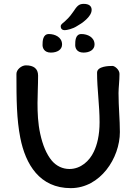

<svg xmlns="http://www.w3.org/2000/svg" viewBox="-20 -971 703 993"><path d="M413 -951C387 -951 378 -939 358 -909C338 -880 327 -872 315 -860C300 -848 294 -843 294 -835C294 -824 300 -815 315 -815C326 -815 357 -822 378 -836C402 -849 454 -884 454 -920C454 -939 441 -951 413 -951ZM233 -795C201 -795 200 -758 200 -738C200 -725 207 -699 243 -699C276 -699 301 -714 301 -741C301 -779 264 -795 233 -795ZM401 -795C369 -795 369 -758 369 -738C369 -725 375 -699 412 -699C444 -699 469 -714 469 -741C469 -779 432 -795 401 -795ZM177 -580C177 -617 153 -633 114 -633C91 -633 65 -611 65 -589C65 -454 66 -355 85 -258C112 -121 185 2 346 2C499 2 600 -154 600 -288C600 -353 593 -418 593 -490C593 -517 598 -552 598 -589C598 -611 573 -630 562 -630C544 -630 482 -629 482 -595C482 -510 495 -427 495 -339C495 -271 482 -221 465 -186C443 -139 398 -97 339 -97C304 -97 272 -112 248 -140C220 -174 201 -220 188 -279C176 -334 174 -388 174 -438C174 -483 177 -527 177 -580Z"/></svg>

Font: Itim
Style: Regular
Weight: 400
Designer: CadsonDemak Team
Foundry: Pablo Impallari
Version: Version 1.002;PS 001.002;hotconv 1.0.88;makeotf.lib2.5.64775